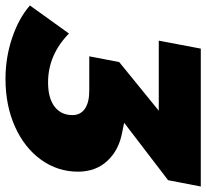

<svg xmlns="http://www.w3.org/2000/svg" viewBox="-49 -696 751 699"><g transform="rotate(90 326.5 -346.5)"><path d="M633 -583 424 -423 458 -416Q524 -404 563 -361.5Q602 -319 602 -255Q602 -181 558.5 -120.5Q515 -60 438 -25.5Q361 9 264 9Q186 9 114 -15.5Q42 -40 -3 -80L99 -222Q177 -146 277 -146Q334 -146 365 -169.5Q396 -193 396 -235Q396 -264 373 -280Q350 -296 307 -296H182L203 -405L380 -549H125L154 -702H656Z"/></g></svg>

Font: Gontserrat ExtraBold
Style: Italic
Weight: 800
Italic angle: -11.3°
Designer: Julieta Ulanovsky
Foundry: Julieta Ulanovsky
Version: Version 6.001